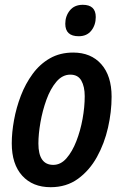

<svg xmlns="http://www.w3.org/2000/svg" viewBox="-20 -770 514 800"><path d="M191 10Q116 10 72.5 -38Q29 -86 29 -173Q29 -218 38.5 -270Q48 -322 67 -371.5Q86 -421 116 -462Q146 -503 188 -527Q230 -551 285 -551Q359 -551 402 -502.5Q445 -454 445 -367Q445 -304 430 -238Q415 -172 384 -116Q353 -60 305 -25Q257 10 191 10ZM202 -83Q233 -83 257 -110.5Q281 -138 298 -181.5Q315 -225 324 -274.5Q333 -324 333 -369Q333 -409 319 -434Q305 -459 273 -459Q240 -459 215 -429.5Q190 -400 173.5 -354.5Q157 -309 148.5 -260Q140 -211 140 -172Q140 -83 202 -83ZM308 -619Q252 -619 252 -671Q252 -703 271 -726.5Q290 -750 325 -750Q379 -750 379 -699Q379 -666 360.5 -642.5Q342 -619 308 -619Z"/></svg>

Font: Noto Sans Condensed SemiBold
Style: Italic
Weight: 600
Width: 3
Italic angle: -12°
Designer: Monotype Design Team
Foundry: Monotype Imaging Inc.
Version: Version 2.013; ttfautohint (v1.8.4.7-5d5b)